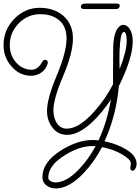

<svg xmlns="http://www.w3.org/2000/svg" viewBox="-66 -767 790 1082"><path d="M248 295Q218 295 195.5 278Q173 261 173 231Q173 147 277 81Q371 22 456 22Q464 22 472.5 22.5Q481 23 489 24Q513 -26 530.5 -84Q548 -142 559 -206Q509 -131 452 -77Q376 -7 313 -7Q259 -7 228 -50Q199 -88 199 -143Q199 -211 254 -342Q309 -473 309 -550Q309 -617 268.5 -652Q228 -687 161 -687Q90 -687 39 -635Q-11 -583 -11 -513Q-11 -457 23 -417Q59 -374 113 -374Q146 -374 170 -415Q178 -430 188 -430Q196 -430 200.5 -423.5Q205 -417 203 -410Q194 -378 168 -359Q142 -340 109 -340Q43 -340 -3 -395Q-46 -445 -46 -513Q-46 -599 14 -660Q74 -723 158 -723Q237 -723 290 -679Q345 -631 345 -550Q345 -468 290 -339Q235 -210 235 -145Q235 -105 253 -75Q274 -42 310 -42Q378 -42 462 -135Q526 -205 571 -292Q571 -327 571 -379.5Q571 -432 572 -503Q574 -566 591 -598Q608 -627 629 -627Q651 -627 666.5 -601.5Q682 -576 682 -534Q682 -440 604 -282Q588 -111 523 29Q602 46 657 83Q704 115 704 158Q704 169 697.5 182Q691 195 681 195Q668 195 668 178L671 161Q673 151 667.5 140.5Q662 130 642 116Q587 77 509 62Q465 146 403 211Q322 295 248 295ZM608 -377Q648 -479 648 -538Q648 -582 634 -587H632Q625 -587 619 -572Q614 -558 610.5 -522Q607 -486 607 -428Q607 -416 607.5 -403.5Q608 -391 608 -377ZM247 261Q308 261 378 188Q433 131 473 56H456Q381 56 299 108Q206 165 206 234Q206 246 219 253.5Q232 261 247 261ZM408 -716Q390 -716 390 -729Q390 -740 398.5 -743.5Q407 -747 413 -747H591Q609 -747 609 -734Q609 -728 604 -722Q599 -716 589 -716Z"/></svg>

Font: Send Flowers
Style: Regular
Weight: 400
Designer: Robert E. Leuschke
Foundry: Robert E. Leuschke
Version: Version 1.010; ttfautohint (v1.8.4.7-5d5b)